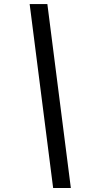

<svg xmlns="http://www.w3.org/2000/svg" viewBox="-20 -795 467 942"><path d="M240.7 127.4 125.5 -774.9H212.4L327.6 127.4Z"/></svg>

Font: Schibsted Grotesk Medium
Style: Italic
Weight: 500
Italic angle: -12°
Designer: Bakken & Baeck AS, Henrik Kongsvoll
Foundry: Schibsted ASA
Version: Version 1.100;gftools[0.9.25]